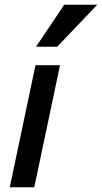

<svg xmlns="http://www.w3.org/2000/svg" viewBox="-20 -786 428 806"><path d="M21 0 128.9 -512.2H231.9L124 0ZM220.2 -589.8H131.3L249.5 -766.1H388.2Z"/></svg>

Font: Clear Sans Medium
Style: Italic
Weight: 500
Italic angle: -12°
Foundry: Intel Corporation
Version: Version 1.00